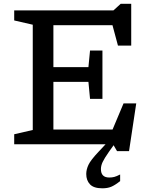

<svg xmlns="http://www.w3.org/2000/svg" viewBox="-20 -762 784 1014"><path d="M55 0V-53L153 -75.5V-631.5L55 -654V-707H579L617.5 -742H673V-521H603L574 -629H262V-407.5H447L455.5 -495H521V-240H455.5L447 -329.5H262V-78H574.5L632.5 -216H699.5L661.5 36H598L580 5L555.5 39.5Q531 74.5 522 93.8Q513 113 513 131Q513 175.5 557 175.5Q571.5 175.5 583.2 172.5Q595 169.5 614.5 159.5V194.5Q586.5 216.5 567 224.5Q547.5 232.5 520.5 232.5Q475 232.5 455.2 211.5Q435.5 190.5 435.5 157Q435.5 133.5 447.2 108.5Q459 83.5 500 40L537.5 0Z"/></svg>

Font: Newsreader Caption
Style: Regular
Weight: 400
Designer: Hugues Gentile
Foundry: Production Type
Version: Version 1.001